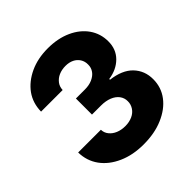

<svg xmlns="http://www.w3.org/2000/svg" viewBox="-195 -892 1056 1056"><g transform="rotate(-45 333.5 -363.5)"><path d="M330.1 9.8Q247.6 9.8 183.1 -19Q118.2 -47.9 82 -97.7Q45.4 -148.4 44.4 -213.9H221.2Q221.7 -189.9 236.3 -171.9Q251 -153.3 275.4 -143.1Q299.8 -132.8 331.1 -132.8Q361.3 -132.8 386.2 -144Q410.2 -154.8 423.8 -175.3Q437.5 -196.3 437 -220.2Q437.5 -245.1 422.4 -265.6Q407.7 -285.2 380.4 -296.4Q352.5 -307.6 315.9 -307.6H245.6V-432.6H315.9Q348.6 -432.6 373 -443.4Q398.9 -455.1 411.6 -473.1Q425.8 -492.7 425.3 -517.6Q425.8 -541.5 413.6 -561Q400.9 -580.1 380.9 -589.8Q359.9 -600.1 331.5 -600.1Q302.7 -600.1 279.3 -589.8Q256.8 -580.1 241.7 -560.5Q228 -542.5 227.1 -517.1H59.1Q60.1 -582.5 95.2 -631.8Q130.4 -680.2 191.9 -709Q252.9 -737.3 331.5 -737.3Q409.2 -737.3 469.2 -710Q528.3 -683.1 561.5 -635.7Q594.2 -588.4 594.2 -529.3Q594.7 -467.8 554.7 -427.7Q514.6 -387.7 451.2 -378.9V-373Q535.6 -362.8 578.6 -318.4Q622.1 -272.9 621.6 -206.5Q621.6 -143.6 584.5 -94.7Q547.9 -46.4 481.4 -18.1Q417 9.8 330.1 9.8Z"/></g></svg>

Font: My Font
Style: Regular
Weight: 500
Designer: Rasmus Andersson
Foundry: rsms
Version: Version 0.001